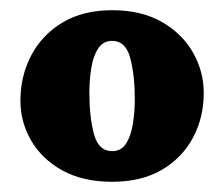

<svg xmlns="http://www.w3.org/2000/svg" viewBox="-20 -825 439 376"><path d="M20 -628Q20 -676 41 -716.2Q62 -756.5 102.2 -780.8Q142.5 -805 199.5 -805Q257 -805 297 -782Q337 -759 358 -722Q379 -685 379 -643Q379 -595 358 -555.5Q337 -516 297 -492.5Q257 -469 199.5 -469Q142.5 -469 102.2 -491.2Q62 -513.5 41 -549.8Q20 -586 20 -628ZM155 -643Q155 -596 164 -562.5Q173 -529 199.5 -529Q217.5 -529 227 -544Q236.5 -559 240.2 -582.5Q244 -606 244 -631Q244 -678 235 -711.5Q226 -745 199.5 -745Q182 -745 172.2 -730Q162.5 -715 158.8 -691.8Q155 -668.5 155 -643Z"/></svg>

Font: Besley* Condensed Fatface
Style: Regular
Weight: 900
Width: 3
Designer: Owen Earl
Foundry: indestructible type*
Version: Version 3.000; ttfautohint (v1.8.3)